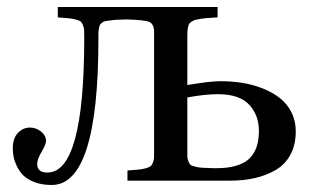

<svg xmlns="http://www.w3.org/2000/svg" viewBox="-20 -510 897 542"><path d="M16.1 -90.8Q16.1 -120.1 30.8 -135Q45.4 -149.9 64 -149.9Q82 -149.9 95.9 -138.7Q109.9 -127.4 109.9 -111.8Q109.9 -102.5 97.4 -81.5Q85 -60.5 85 -46.9Q85 -22.9 113.8 -22.9Q217.8 -22.9 217.8 -402.8Q217.8 -417.5 217.5 -424.6Q217.3 -431.6 214.1 -439.2Q210.9 -446.8 207.5 -449.5Q204.1 -452.1 194.1 -454.8Q184.1 -457.5 173.8 -458.5Q163.6 -459.5 143.1 -460.9V-490.2H594.2V-460.9Q576.7 -460 566.9 -459.2Q557.1 -458.5 546.4 -456.8Q535.6 -455.1 531 -453.9Q526.4 -452.6 521 -449Q515.6 -445.3 513.9 -442.4Q512.2 -439.5 510.7 -432.6Q509.3 -425.8 509 -419.7Q508.8 -413.6 508.8 -402.8V-270Q572.3 -280.8 603 -280.8Q634.3 -280.8 663.8 -276.1Q693.4 -271.5 721.2 -260.5Q749 -249.5 769.5 -233.6Q790 -217.8 802.5 -193.4Q814.9 -168.9 814.9 -139.2Q814.9 -101.1 799.8 -73.2Q784.7 -45.4 758.1 -30Q731.4 -14.6 699.5 -7.3Q667.5 0 628.9 0H339.8V-28.8Q360.4 -30.3 370.6 -31.2Q380.9 -32.2 390.9 -34.9Q400.9 -37.6 404.5 -40.3Q408.2 -43 411.4 -50.3Q414.6 -57.6 414.8 -64.9Q415 -72.3 415 -86.9V-422.9Q413.6 -443.4 400.6 -448.5Q387.7 -453.6 339.8 -455.1H333Q316.4 -454.6 307.9 -454.1Q299.3 -453.6 289.6 -452.1Q279.8 -450.7 275.9 -450Q272 -449.2 267.3 -445.3Q262.7 -441.4 261.7 -439.2Q260.7 -437 259.3 -429.4Q257.8 -421.9 257.8 -416.7Q257.8 -411.6 257.8 -399.9Q257.8 12.2 126 12.2Q98.6 12.2 78.1 4.4Q57.6 -3.4 46.1 -14.6Q34.7 -25.9 27.6 -40.8Q20.5 -55.7 18.3 -67.6Q16.1 -79.6 16.1 -90.8ZM508.8 -89.8Q508.8 -74.2 508.8 -68.1Q508.8 -62 512 -54.2Q515.1 -46.4 517.8 -44.4Q520.5 -42.5 531.2 -39.6Q542 -36.6 552 -36.4Q562 -36.1 584 -35.2H590.8Q653.8 -35.2 682.4 -61Q710.9 -86.9 710.9 -140.1Q710.9 -185.1 683.3 -214.6Q655.8 -244.1 595.2 -244.1Q558.6 -244.1 508.8 -234.9Z"/></svg>

Font: Heuristica
Style: Regular
Weight: 400
Version: Version 1.0.2